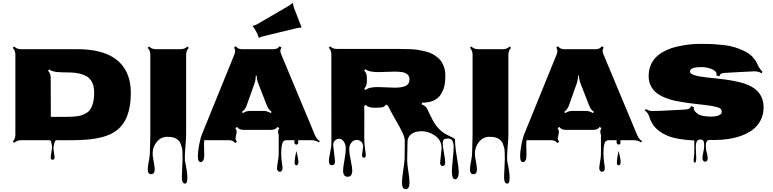

<svg xmlns="http://www.w3.org/2000/svg" viewBox="-20 -1002 5526 1372"><path d="M342.3 120.6 352.1 51.3Q352.1 39.6 347.4 19.8Q342.8 0 334.5 0H129.4Q100.6 0 81.1 19L71.3 9.3Q89.8 -9.3 89.8 -39.6V-610.8Q89.8 -641.6 71.3 -659.7L81.1 -669.9Q101.1 -650.4 129.4 -650.4H533.2Q825.2 -650.4 895.5 -460.4Q915 -406.7 915 -338.4Q915 -145 810.5 -67.9Q738.8 -14.6 595.2 -3.9Q539.6 0.5 466.8 0.2Q394 0 381.8 0Q373.5 0 367.7 23.4Q361.8 46.9 361.8 58.6L370.1 121.1Q370.1 139.6 356.2 139.6Q342.3 139.6 342.3 120.6ZM421.9 -485.4Q352.5 -486.3 333 -505.9L323.2 -496.1Q342.3 -477.5 342.3 -447.3Q342.3 -229 343.3 -167H454.1Q537.1 -167 572 -181.6Q606.9 -196.3 621.6 -215.6Q636.2 -234.9 644.5 -265.9Q652.8 -296.9 652.8 -340.6Q652.8 -384.3 638.2 -413.6Q623.5 -442.9 599.1 -456.5Q574.7 -470.2 544.9 -476.8Q515.1 -483.4 482.7 -484.1Q450.2 -484.9 421.9 -485.4Z M1279.3 263.2 1284.7 133.3Q1284.7 70.3 1280 53.7Q1275.4 37.1 1270.5 24.4Q1265.6 11.7 1257.8 3.9Q1250 -3.9 1239.3 -10.7Q1218.8 -24.4 1174.8 -24.4Q1130.9 -24.4 1100.8 11.2Q1070.8 46.9 1070.8 96.7Q1070.8 115.2 1078.1 152.1Q1085.4 189 1085.4 207.5Q1085.4 242.7 1060.5 242.7Q1035.6 242.7 1035.6 208.5Q1035.6 189.5 1043.2 151.4Q1050.8 113.3 1050.8 93.8L1054.2 -37.1V-610.8Q1054.2 -641.1 1035.2 -659.7L1044.9 -669.9Q1065.4 -650.4 1093.8 -650.4H1270.5Q1299.8 -650.4 1319.3 -669.9L1329.1 -659.7Q1310.1 -640.6 1310.1 -610.8V-39.6Q1310.1 -14.2 1304.7 48.1Q1299.3 110.4 1301.3 144H1300.8Q1318.8 225.1 1318.8 267.6Q1318.8 310.1 1302.7 310.1Q1279.3 310.1 1279.3 263.2Z M2095.7 -799.8 1870.6 -745.1Q1845.2 -738.8 1837.6 -734.9Q1830.1 -731 1829.6 -731Q1822.8 -753.4 1813 -772.2Q1803.2 -791 1797.1 -800Q1791 -809.1 1788.1 -812.3Q1785.2 -815.4 1785.2 -816.2Q1785.2 -816.9 1788.6 -817.9Q1804.2 -820.8 1825.7 -833.5L2035.2 -955.6Q2057.6 -968.8 2064.5 -975.6Q2071.3 -982.4 2071.8 -982.4Q2072.3 -982.4 2072.8 -978.5Q2075.2 -959.5 2083.5 -939L2120.1 -845.2Q2134.8 -809.1 2134.8 -807.4Q2134.8 -805.7 2131.3 -804.9Q2127.9 -804.2 2117.2 -803.5Q2106.4 -802.7 2095.7 -799.8ZM1438 31.2 1439.5 108.9Q1439.5 132.3 1432.1 144.3Q1424.8 156.2 1414.6 156.2Q1394 156.2 1394 116.7Q1394 77.1 1403.8 29.1Q1413.6 -19 1420.9 -37.1L1655.3 -613.8Q1660.2 -626.5 1660.2 -638.7Q1660.2 -650.9 1651.9 -662.6L1665.5 -671.4Q1679.7 -650.4 1709.5 -650.4H1934.1Q1963.4 -650.4 1977.5 -671.4L1991.7 -662.6Q1983.4 -650.9 1983.4 -640.1Q1983.4 -629.4 1989.3 -614.3L2230.5 -36.6Q2241.7 -9.3 2265.1 6.3L2259.3 15.6Q2235.4 0 2206.1 0H2110.4Q2111.3 10.7 2111.3 15.1Q2111.3 31.2 2098.1 31.2Q2092.3 31.2 2087.6 26.6Q2083 22 2083 13.4Q2083 4.9 2084 0H2024.9Q2003.4 0 1997.1 23.4Q1989.3 52.2 1989.3 89.6Q1989.3 127 1994.1 157.7Q1999 188.5 1999 200Q1999 211.4 1993.4 218.5Q1987.8 225.6 1979.5 225.6Q1971.2 225.6 1965.3 218.8Q1959.5 211.9 1959.5 199.7Q1959.5 187.5 1965.6 152.3Q1971.7 117.2 1971.7 99.6V-37.6Q1966.8 -50.8 1966.8 -62Q1966.8 -73.2 1975.6 -85.9L1962.9 -95.2Q1948.2 -74.2 1918.9 -74.2H1718.3Q1689 -74.2 1674.3 -94.7L1661.6 -85.9Q1670.9 -72.8 1670.9 -61.5Q1670.9 -50.3 1667.5 -37.6V-37.1Q1663.1 -20.5 1663.1 -11.7Q1663.1 -2.9 1672.9 11.2L1660.2 20.5Q1645.5 0 1616.2 0H1439.5Q1438 9.3 1438 31.2ZM1768.6 -209.5H1861.8Q1891.1 -209.5 1914.6 -193.8L1920.9 -203.1Q1897.9 -218.8 1887.7 -246.6L1825.7 -405.3Q1814.9 -433.1 1814.5 -461.9H1808.1Q1807.1 -429.7 1798.3 -405.3L1742.2 -247.1Q1731.9 -218.8 1709.5 -203.1L1715.8 -193.4Q1738.8 -209.5 1768.6 -209.5ZM2085.4 161.6Q2085.4 127.9 2098.1 77.1Q2112.3 135.7 2112.3 153.3Q2112.3 179.2 2098.9 179.2Q2085.4 179.2 2085.4 161.6Z M3125 160.2 3135.7 59.1Q3135.7 -2.4 3085.7 -34.9Q3035.6 -67.4 2980.5 -63.7Q2925.3 -60.1 2903.3 -26.4Q2892.1 -10.3 2892.1 11.7L2889.6 142.6Q2889.6 169.4 2897.9 222.4Q2906.2 275.4 2906.2 302.2Q2906.2 349.6 2879.4 349.6Q2852.5 349.6 2852.5 303.7Q2852.5 273.4 2861.3 216.8Q2870.1 160.2 2871.3 130.9Q2872.6 101.6 2872.6 5.9Q2872.6 -19.5 2856.9 -52.7Q2841.3 -85.9 2807.6 -144Q2773.9 -202.1 2752.4 -246.6L2737.8 -254.9Q2726.1 -233.4 2696.3 -233.4L2655.3 -231.9Q2613.3 -231.9 2592.3 -252.4L2582 -242.7Q2583.5 -224.6 2583.5 -165.5L2583 -45.9Q2583 7.8 2585 33.2L2594.2 105Q2594.2 125 2580.6 125Q2566.9 125 2566.9 106.4L2574.7 45.9Q2574.7 23.9 2561.8 11Q2548.8 -2 2528.1 -2Q2507.3 -2 2491.5 16.4Q2475.6 34.7 2475.6 64Q2475.6 93.3 2486.3 143.3Q2497.1 193.4 2497.1 215.3Q2497.1 261.2 2464.4 261.2Q2431.6 261.2 2431.6 216.3Q2431.6 195.3 2441.2 143.1Q2450.7 90.8 2450.7 60.1Q2450.7 29.3 2436.5 9.5Q2422.4 -10.3 2404.3 -10.3Q2386.2 -10.3 2373.5 2.2Q2360.8 14.6 2360.8 33.2L2374 148.9Q2374 178.7 2352.1 178.7Q2330.1 178.7 2330.1 148.4Q2330.1 130.9 2339.4 87.2Q2348.6 43.5 2348.1 19Q2347.7 -5.4 2347.7 -612.8Q2347.7 -643.1 2329.1 -661.1L2338.9 -670.9Q2357.9 -652.3 2387.2 -652.3H2824.7Q2927.2 -652.3 2962.6 -646.2Q2998 -640.1 3024.7 -633.3Q3051.3 -626.5 3069.6 -616.5Q3087.9 -606.4 3106.7 -591.6Q3125.5 -576.7 3136.7 -557.6Q3162.6 -514.2 3162.6 -465.3Q3162.6 -416.5 3155 -385.5Q3147.5 -354.5 3129.9 -327.1Q3091.8 -268.1 2996.1 -268.1L2992.2 -256.8Q3022.9 -244.6 3033.2 -223.1Q3076.2 -129.4 3096.7 -104.2Q3117.2 -79.1 3134.8 -64Q3152.3 -48.8 3185.1 -33.2Q3217.8 -17.6 3224.6 -12.9Q3231.4 -8.3 3231.4 -5.4Q3231.4 43.5 3244.6 120.1Q3257.8 196.8 3257.8 218.8Q3257.8 240.7 3256.1 250.5Q3254.4 260.3 3248.5 269.8Q3242.7 279.3 3231.4 279.3Q3220.2 279.3 3214.6 263.2Q3209 247.1 3209 223.6Q3209 200.2 3215.3 139.9Q3221.7 79.6 3221.7 48.8Q3221.7 -12.2 3182.1 -12.2Q3162.6 -12.2 3153.1 -5.4Q3143.6 1.5 3143.6 22.7Q3143.6 43.9 3152.3 90.3Q3161.1 136.7 3161.1 160.4Q3161.1 184.1 3143.1 184.1Q3125 184.1 3125 160.2ZM2799.8 -490.2 2684.6 -486.8Q2613.8 -486.8 2592.3 -507.8L2582 -498.5Q2601.6 -479.5 2601.6 -449.7V-417Q2601.6 -387.7 2582 -368.2L2592.3 -358.4Q2613.3 -379.9 2679.2 -379.9L2802.7 -375.5Q2852.1 -375.5 2879.2 -388.4Q2906.2 -401.4 2906.2 -436Q2906.2 -458 2891.1 -470.5Q2876 -482.9 2854.5 -486.6Q2833 -490.2 2799.8 -490.2Z M3582 263.2 3587.4 133.3Q3587.4 70.3 3582.8 53.7Q3578.1 37.1 3573.2 24.4Q3568.4 11.7 3560.5 3.9Q3552.7 -3.9 3542 -10.7Q3521.5 -24.4 3477.5 -24.4Q3433.6 -24.4 3403.6 11.2Q3373.5 46.9 3373.5 96.7Q3373.5 115.2 3380.9 152.1Q3388.2 189 3388.2 207.5Q3388.2 242.7 3363.3 242.7Q3338.4 242.7 3338.4 208.5Q3338.4 189.5 3345.9 151.4Q3353.5 113.3 3353.5 93.8L3356.9 -37.1V-610.8Q3356.9 -641.1 3337.9 -659.7L3347.7 -669.9Q3368.2 -650.4 3396.5 -650.4H3573.2Q3602.5 -650.4 3622.1 -669.9L3631.8 -659.7Q3612.8 -640.6 3612.8 -610.8V-39.6Q3612.8 -14.2 3607.4 48.1Q3602.1 110.4 3604 144H3603.5Q3621.6 225.1 3621.6 267.6Q3621.6 310.1 3605.5 310.1Q3582 310.1 3582 263.2Z M3740.7 31.2 3742.2 108.9Q3742.2 132.3 3734.9 144.3Q3727.5 156.2 3717.3 156.2Q3696.8 156.2 3696.8 116.7Q3696.8 77.1 3706.5 29.1Q3716.3 -19 3723.6 -37.1L3958 -613.8Q3962.9 -626.5 3962.9 -638.7Q3962.9 -650.9 3954.6 -662.6L3968.3 -671.4Q3982.4 -650.4 4012.2 -650.4H4236.8Q4266.1 -650.4 4280.3 -671.4L4294.4 -662.6Q4286.1 -650.9 4286.1 -640.1Q4286.1 -629.4 4292 -614.3L4533.2 -36.6Q4544.4 -9.3 4567.9 6.3L4562 15.6Q4538.1 0 4508.8 0H4413.1Q4414.1 10.7 4414.1 15.1Q4414.1 31.2 4400.9 31.2Q4395 31.2 4390.4 26.6Q4385.7 22 4385.7 13.4Q4385.7 4.9 4386.7 0H4327.6Q4306.2 0 4299.8 23.4Q4292 52.2 4292 89.6Q4292 127 4296.9 157.7Q4301.8 188.5 4301.8 200Q4301.8 211.4 4296.1 218.5Q4290.5 225.6 4282.2 225.6Q4273.9 225.6 4268.1 218.8Q4262.2 211.9 4262.2 199.7Q4262.2 187.5 4268.3 152.3Q4274.4 117.2 4274.4 99.6V-37.6Q4269.5 -50.8 4269.5 -62Q4269.5 -73.2 4278.3 -85.9L4265.6 -95.2Q4251 -74.2 4221.7 -74.2H4021Q3991.7 -74.2 3977.1 -94.7L3964.4 -85.9Q3973.6 -72.8 3973.6 -61.5Q3973.6 -50.3 3970.2 -37.6V-37.1Q3965.8 -20.5 3965.8 -11.7Q3965.8 -2.9 3975.6 11.2L3962.9 20.5Q3948.2 0 3918.9 0H3742.2Q3740.7 9.3 3740.7 31.2ZM4071.3 -209.5H4164.6Q4193.8 -209.5 4217.3 -193.8L4223.6 -203.1Q4200.7 -218.8 4190.4 -246.6L4128.4 -405.3Q4117.7 -433.1 4117.2 -461.9H4110.8Q4109.9 -429.7 4101.1 -405.3L4044.9 -247.1Q4034.7 -218.8 4012.2 -203.1L4018.6 -193.4Q4041.5 -209.5 4071.3 -209.5ZM4388.2 161.6Q4388.2 127.9 4400.9 77.1Q4415 135.7 4415 153.3Q4415 179.2 4401.6 179.2Q4388.2 179.2 4388.2 161.6Z M4936.5 142.6 4941.4 93.3V2Q4810.1 -4.9 4745.1 -33.9Q4680.2 -63 4649.4 -106.9Q4630.9 -132.8 4620.8 -164.8Q4610.8 -196.8 4587.9 -212.9L4595.2 -223.1Q4617.2 -208.5 4642.8 -208.5Q4668.5 -208.5 4708.5 -210.4Q4748.5 -212.4 4798.8 -215.1Q4849.1 -217.8 4870.6 -218.8Q4892.1 -219.7 4902.3 -224.9Q4912.6 -230 4917 -243.7L4939 -236.3Q4937.5 -232.4 4937.5 -226.1Q4937.5 -210 4964.4 -189.5Q4991.2 -168.9 5061.5 -168.9Q5108.9 -168.9 5128.9 -185.1Q5137.7 -192.4 5137.7 -202.6Q5137.7 -226.6 5111.3 -234.4Q5085 -242.2 5047.6 -247.8Q5010.3 -253.4 4972.9 -256.8Q4935.5 -260.3 4892.1 -266.6Q4848.6 -272.9 4810.1 -280.5Q4771.5 -288.1 4735.1 -302.7Q4698.7 -317.4 4672.9 -337.2Q4647 -356.9 4631.1 -387.9Q4615.2 -418.9 4615.2 -458.5Q4615.2 -498 4627.7 -530.8Q4640.1 -563.5 4661.6 -586.9Q4683.1 -610.4 4713.6 -628.4Q4744.1 -646.5 4777.6 -657.7Q4811 -668.9 4850.6 -675.8Q4919.4 -688.5 4980.5 -688.5Q5041.5 -688.5 5073.5 -686.8Q5105.5 -685.1 5148.7 -680.4Q5191.9 -675.8 5226.8 -665.3Q5261.7 -654.8 5295.9 -638.7Q5367.2 -605.5 5396 -535.6Q5407.7 -510.7 5428.2 -489.3L5421.9 -478Q5401.4 -492.2 5374.5 -492.2H5368.2Q5329.1 -490.7 5256.6 -486.6Q5184.1 -482.4 5163.3 -481.4Q5142.6 -480.5 5133.5 -475.6Q5124.5 -470.7 5120.6 -457L5099.1 -462.9Q5100.6 -467.3 5100.6 -472.2Q5100.6 -492.7 5067.4 -507.6Q5034.2 -522.5 4992.2 -522.5Q4910.2 -522.5 4910.2 -490.2Q4910.2 -461.4 5033.2 -448.2Q5062 -444.8 5098.6 -441.4Q5226.1 -428.2 5293.9 -406.7Q5436.5 -361.8 5436.5 -235.4Q5436.5 -183.6 5415 -142.3Q5393.6 -101.1 5359.1 -75.2Q5324.7 -49.3 5277.8 -32.2Q5193.4 -1.5 5085 -1.5Q5055.7 -1.5 5050.3 -2Q5023.9 -2 5023.9 38.6V50.3Q5023.9 63.5 5030.5 89.1Q5037.1 114.7 5037.1 127.4Q5037.1 153.3 5019 153.3Q5009.8 153.3 5004.6 145.5Q4999.5 137.7 4999.5 126Q4999.5 114.3 5005.6 86.2Q5011.7 58.1 5011.7 45.4Q5011.7 32.7 5011.5 27.6Q5011.2 22.5 5010 14.9Q5008.8 7.3 5005.9 3.9Q4999 -4.9 4982.4 -4.9Q4952.1 -4.9 4952.1 47.9L4955.1 127.9Q4955.1 160.2 4945.8 160.2Q4936.5 160.2 4936.5 142.6Z"/></svg>

Font: Nosifer
Style: Regular
Weight: 400
Version: Version 001.002